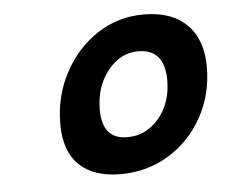

<svg xmlns="http://www.w3.org/2000/svg" viewBox="-37 -784 515 440"><g transform="rotate(-5 221.0 -564.0)"><path d="M224 -384Q162 -384 129 -416Q96 -448 96 -510Q96 -574 124.5 -627.5Q153 -681 201 -712.5Q249 -744 308 -744Q372 -744 407 -709.5Q442 -675 442 -612Q442 -548 413 -496Q384 -444 334.5 -414Q285 -384 224 -384ZM247 -467Q290 -467 319.5 -502Q349 -537 349 -589Q349 -661 288 -661Q247 -661 218 -624.5Q189 -588 189 -535Q189 -467 247 -467Z"/></g></svg>

Font: Petrona ExtraBold
Style: Italic
Weight: 800
Italic angle: -9°
Designer: Ringo R. Seeber
Foundry: Ringo R. Seeber
Version: Version 2.001; ttfautohint (v1.8.3)